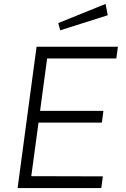

<svg xmlns="http://www.w3.org/2000/svg" viewBox="-20 -962 642 982"><path d="M520 -942 278 -844 288 -807 531 -884ZM70 0H498L506 -60L140 -61L177 -335H501L509 -395H185L221 -663H575L583 -723H167Z"/></svg>

Font: United Sans ExtraLight
Style: Italic
Weight: 200
Italic angle: -8°
Designer: Pablo Impallari, Rodrigo Fuenzalida (Modified by Dan O. Williams)
Version: Version 1.000;PS 001.000;hotconv 1.0.88;makeotf.lib2.5.64775